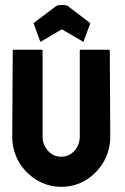

<svg xmlns="http://www.w3.org/2000/svg" viewBox="-20 -736 500 766"><path d="M223.6 9.3Q170.9 9.3 126.2 -18.1Q81.5 -45.4 54.7 -90.8Q28.8 -137.2 28.8 -191.4L30.8 -533.7Q30.8 -537.6 34.7 -537.6H146.5Q149.9 -537.6 149.9 -533.7V-191.4Q149.9 -158.2 171.4 -134.3Q192.9 -110.8 223.6 -110.8Q255.4 -110.8 276.9 -134.3Q298.3 -158.2 298.3 -191.4V-533.7Q298.3 -537.6 302.2 -537.6H414.1Q418 -537.6 418 -533.7L419.9 -191.4Q419.9 -136.7 393.6 -90.3Q366.7 -44.9 322.8 -17.6Q278.3 9.3 223.6 9.3ZM250 -712.4 340.3 -643.6 313 -568.8 226.6 -619.1 141.1 -568.8 113.8 -643.6 204.6 -712.4Q212.4 -716.3 228 -716.3Q243.2 -716.3 250 -712.4Z"/></svg>

Font: WRV
Style: Display
Weight: 400
Designer: Will Viles x Danh Hong
Version: Version 8.001; ttfautohint (v1.8.3)